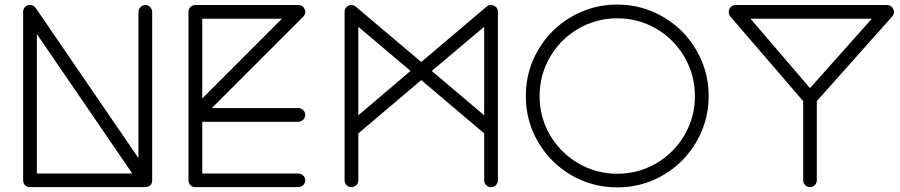

<svg xmlns="http://www.w3.org/2000/svg" viewBox="-20 -788 3933 839"><path d="M81.1 0C81.1 17.6 93.3 29.8 110.8 29.8H610.8C633.8 29.8 645 18.1 645 0V-735.8C645 -752 630.9 -766.1 614.7 -766.1C599.1 -766.1 585 -752 585 -735.8V-97.2L136.2 -752.9C128.9 -763.2 121.1 -766.1 109.9 -766.1C90.8 -766.1 81.1 -751 81.1 -735.8ZM141.1 -639.2 558.1 -29.8H141.1Z M803.7 0C803.7 17.6 816.4 29.8 834 29.8H1283.7C1299.8 29.8 1314 16.1 1314 0C1314 -16.1 1299.8 -29.8 1283.7 -29.8H863.8V-255.9H1283.7C1299.8 -255.9 1314 -270 1314 -285.6C1314 -301.8 1299.8 -315.9 1283.7 -315.9H905.8L1304.7 -714.8C1311 -721.2 1314 -728 1314 -735.4C1314 -739.3 1313 -743.2 1311.5 -747.6C1306.2 -759.8 1296.9 -766.1 1283.7 -766.1H834C816.4 -766.1 803.7 -753.4 803.7 -735.8ZM863.8 -706.1H1211.9L863.8 -357.9Z M1485.8 0C1485.8 16.1 1499 29.8 1515.1 29.8C1532.2 29.8 1545.9 16.1 1545.9 0V-205.1L1820.8 -438L2095.7 -205.1V0C2095.7 16.1 2108.9 29.8 2125 29.8C2142.1 29.8 2155.8 16.1 2155.8 0V-735.8C2155.8 -749 2149.9 -757.8 2138.2 -763.2C2133.8 -765.1 2128.9 -766.1 2124.5 -766.1C2118.2 -766.1 2111.8 -763.7 2106 -758.8L1820.8 -517.1L1534.7 -758.8C1529.3 -763.7 1522.9 -766.1 1516.6 -766.1C1512.2 -766.6 1507.8 -765.6 1503.4 -763.2C1491.7 -757.8 1485.8 -748.5 1485.8 -735.8ZM1545.9 -670.9 1773.9 -478 1545.9 -284.2ZM2095.7 -670.9V-284.2L1866.7 -478Z M2331.1 -168C2366.7 -106.9 2415.5 -58.1 2476.6 -22.5C2538.1 13.2 2605 30.8 2677.2 30.8C2749.5 30.8 2816.4 13.2 2877.4 -22.5C2939 -58.1 2987.3 -106.9 3022.9 -168C3058.6 -229 3076.7 -295.9 3076.7 -368.2C3076.7 -440.9 3058.6 -507.8 3022.9 -568.8C2987.3 -630.4 2939 -678.7 2877.4 -714.4C2816.4 -750 2749.5 -768.1 2677.2 -768.1C2605 -768.1 2538.1 -750 2476.6 -714.4C2415.5 -678.7 2366.7 -630.4 2331.1 -568.8C2295.4 -507.8 2277.8 -440.9 2277.8 -368.2C2277.8 -295.9 2295.4 -229 2331.1 -168ZM2383.3 -538.6C2413.6 -590.8 2455.1 -632.3 2507.3 -662.6C2559.6 -692.9 2616.7 -708 2677.7 -708C2738.8 -708 2795.4 -692.9 2847.7 -662.6C2899.9 -632.3 2940.9 -590.8 2971.2 -538.6C3001.5 -486.3 3016.6 -429.2 3016.6 -367.7C3016.6 -306.6 3001.5 -250 2971.2 -197.8C2940.9 -146 2899.9 -105 2847.7 -74.2C2795.4 -43.9 2738.8 -28.8 2677.7 -28.8C2616.7 -28.8 2559.6 -43.9 2507.3 -74.2C2455.1 -105 2413.6 -146 2383.3 -197.8C2353 -250 2337.9 -306.6 2337.9 -367.7C2337.9 -429.2 2353 -486.3 2383.3 -538.6Z M3167.5 -748.5C3165 -744.1 3164.1 -739.3 3164.6 -734.9C3164.1 -728 3166.5 -721.7 3171.4 -715.8L3489.7 -346.2V0C3489.7 16.1 3503.4 29.8 3519.5 29.8C3535.6 29.8 3549.3 16.1 3549.3 0V-346.2L3878.4 -715.8C3883.8 -722.2 3886.7 -728.5 3886.7 -735.4C3886.2 -739.7 3885.3 -744.1 3883.3 -748.5C3877.9 -760.3 3869.1 -766.1 3856.4 -766.1H3194.3C3181.6 -766.1 3172.9 -760.3 3167.5 -748.5ZM3789.6 -706.1 3519.5 -402.8 3259.8 -706.1Z"/></svg>

Font: Nemoy
Style: Medium
Weight: 500
Designer: BSozoo
Foundry: BSozoo
Version: Version 001.000